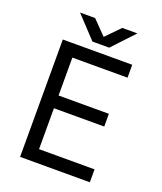

<svg xmlns="http://www.w3.org/2000/svg" viewBox="-157 -975 907 1076"><g transform="rotate(20 296.0 -437.5)"><path d="M93 0V-700H507V-623H178V-397H478V-321H178V-77H509V0ZM259 -746V-747L384 -875H474L353 -746ZM253 -746 132 -875H222L347 -747V-746Z"/></g></svg>

Font: Figtree
Style: Regular
Weight: 400
Designer: Erik Kennedy
Foundry: Erik Kennedy
Version: Version 2.002